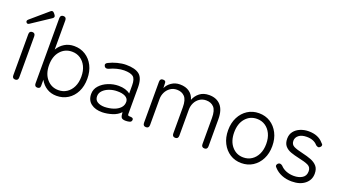

<svg xmlns="http://www.w3.org/2000/svg" viewBox="-58 -1269 3246 1818"><g transform="rotate(20 1565.0 -359.5)"><path d="M121 0Q91 0 91 -33V-446Q91 -479 121 -479Q151 -479 151 -446V-33Q151 0 121 0ZM69 -544Q49 -530 38 -545Q26 -560 44 -576L214 -722Q233 -739 250 -719L262 -704Q278 -683 256 -668Z M540 11Q485 11 442 -15.5Q399 -42 373 -90V-28Q373 -13 365 -6.5Q357 0 344 0Q315 0 315 -33V-689Q315 -722 346 -722Q376 -722 376 -689V-395Q402 -439 444 -464.5Q486 -490 540 -490Q604 -490 654 -458.5Q704 -427 732.5 -371Q761 -315 761 -240Q761 -165 732.5 -108.5Q704 -52 654 -20.5Q604 11 540 11ZM539 -46Q586 -46 622.5 -70Q659 -94 680 -137.5Q701 -181 701 -240Q701 -299 680 -342Q659 -385 622.5 -409Q586 -433 539 -433Q468 -433 422 -380.5Q376 -328 376 -240Q376 -152 422 -99Q468 -46 539 -46Z M1001 9Q931 10 887.5 -23Q844 -56 844 -119Q844 -167 876.5 -203Q909 -239 959.5 -259.5Q1010 -280 1064 -280Q1138 -280 1181 -245V-327Q1181 -394 1153 -414.5Q1125 -435 1063 -435Q1030 -435 990.5 -425Q951 -415 919 -399Q889 -387 876 -408Q861 -434 892 -448Q929 -467 975.5 -479Q1022 -491 1063 -491Q1154 -491 1197 -456Q1240 -421 1240 -327V-62Q1240 -49 1245 -46Q1250 -43 1266 -43Q1279 -43 1288 -38.5Q1297 -34 1297 -24Q1297 1 1272 5Q1264 7 1255 8Q1246 9 1238 9Q1204 9 1194 -5Q1184 -19 1182 -58Q1151 -24 1100 -8Q1049 8 1001 9ZM1004 -46Q1052 -47 1093.5 -61Q1135 -75 1159.5 -101.5Q1184 -128 1182 -166Q1179 -197 1148 -212.5Q1117 -228 1068 -227Q1027 -227 989 -213Q951 -199 927.5 -174.5Q904 -150 904 -118Q904 -81 932 -63.5Q960 -46 1004 -46Z M1439 0Q1408 0 1408 -33V-446Q1408 -479 1437 -479Q1466 -479 1466 -457L1468 -404Q1484 -441 1521 -466Q1558 -491 1605 -491Q1663 -491 1700.5 -464Q1738 -437 1751 -389Q1768 -433 1805 -462Q1842 -491 1900 -491Q1974 -491 2016 -444.5Q2058 -398 2058 -305V-33Q2058 0 2028 0Q1997 0 1997 -33V-296Q1997 -372 1968 -403Q1939 -434 1890 -434Q1852 -434 1823.5 -414.5Q1795 -395 1779.5 -363.5Q1764 -332 1764 -295V-33Q1764 0 1734 0Q1703 0 1703 -33V-296Q1703 -372 1673.5 -403Q1644 -434 1595 -434Q1557 -434 1528.5 -414Q1500 -394 1484.5 -362.5Q1469 -331 1469 -296V-33Q1469 0 1439 0Z M2402 11Q2338 11 2288 -21Q2238 -53 2209 -109.5Q2180 -166 2180 -240Q2180 -314 2209 -370.5Q2238 -427 2288 -459Q2338 -491 2402 -491Q2467 -491 2517 -459Q2567 -427 2596 -370.5Q2625 -314 2625 -240Q2625 -166 2596 -109.5Q2567 -53 2517 -21Q2467 11 2402 11ZM2402 -46Q2449 -46 2485.5 -70Q2522 -94 2543 -137.5Q2564 -181 2564 -240Q2564 -299 2543 -342.5Q2522 -386 2485.5 -410Q2449 -434 2402 -434Q2332 -434 2286.5 -381.5Q2241 -329 2241 -240Q2241 -152 2286.5 -99Q2332 -46 2402 -46Z M2910 11Q2855 11 2809.5 -7.5Q2764 -26 2733 -60Q2720 -71 2721 -82.5Q2722 -94 2732 -103Q2751 -119 2776 -99Q2799 -73 2834.5 -59Q2870 -45 2912 -45Q2961 -45 2995.5 -66.5Q3030 -88 3030 -134Q3030 -175 2997 -191Q2964 -207 2896 -221Q2854 -230 2816.5 -243Q2779 -256 2756 -282.5Q2733 -309 2733 -356Q2733 -399 2756.5 -429Q2780 -459 2819 -475Q2858 -491 2902 -491Q3000 -491 3051 -430Q3065 -420 3065 -409Q3065 -398 3055 -389Q3045 -379 3034.5 -380.5Q3024 -382 3012 -391Q2975 -435 2903 -435Q2851 -435 2823 -412.5Q2795 -390 2795 -357Q2795 -320 2825.5 -304.5Q2856 -289 2920 -275Q2965 -265 3004.5 -250Q3044 -235 3068 -208Q3092 -181 3092 -133Q3092 -69 3042.5 -29Q2993 11 2910 11Z"/></g></svg>

Font: Shin Retro Maru Gothic Regular
Style: Regular
Weight: 400
Designer: Iose
Foundry: Typographish
Version: Version 1.002